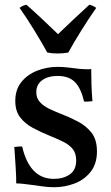

<svg xmlns="http://www.w3.org/2000/svg" viewBox="-20 -772 464 804"><path d="M73 -158Q88 -92 121 -57.5Q154 -23 206 -23Q245 -23 272 -41.5Q299 -60 299 -100Q299 -130 284.5 -148Q270 -166 244.5 -178.5Q219 -191 187 -204Q150 -219 117.5 -236.5Q85 -254 64.5 -280.5Q44 -307 44 -349Q44 -397 69.5 -428.5Q95 -460 135.5 -476Q176 -492 222 -492Q245 -492 268 -489Q291 -486 293 -486Q313 -483 330 -482.5Q347 -482 348 -482Q349 -482 352.5 -482Q356 -482 362 -483Q362 -451 363 -418Q364 -385 367 -348Q366 -348 363 -348Q354 -347 346.5 -346.5Q339 -346 332 -347Q319 -403 293.5 -428.5Q268 -454 222 -454Q181 -454 156.5 -436Q132 -418 132 -386Q132 -360 148 -343.5Q164 -327 187 -316Q210 -305 231 -297Q270 -282 305.5 -263.5Q341 -245 363.5 -216Q386 -187 386 -138Q386 -86 359.5 -52.5Q333 -19 292 -3.5Q251 12 206 12Q180 12 154.5 8Q129 4 127 4Q125 4 110.5 2Q96 0 78.5 -2Q61 -4 48 -4Q48 -35 45.5 -73Q43 -111 40 -157Q42 -157 45 -157Q54 -158 60.5 -158.5Q67 -159 73 -158ZM223 -629Q253 -658 286 -689Q319 -720 354 -752Q361 -751 368.5 -747.5Q376 -744 383 -739Q354 -698 321.5 -646Q289 -594 266 -552Q256 -550 245 -549Q234 -548 222 -548Q210 -548 199 -549Q188 -550 178 -552Q155 -594 123 -646Q91 -698 62 -739Q74 -749 91 -752Q127 -720 160 -689Q193 -658 223 -629Z"/></svg>

Font: Castoro
Style: Regular
Weight: 400
Designer: John Hudson
Foundry: Tiro Typeworks Ltd.
Version: Version 2.04